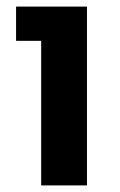

<svg xmlns="http://www.w3.org/2000/svg" viewBox="-20 -563 365 583"><path d="M244.1 0H105V-439H28.8V-543H244.1Z"/></svg>

Font: Sora SemiBold
Style: Regular
Weight: 600
Designer: Jonathan Barnbrook, Julián Moncada
Foundry: Barnbrook Fonts
Version: Version 2.000